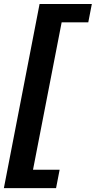

<svg xmlns="http://www.w3.org/2000/svg" viewBox="-46 -745 485 972"><path d="M-26.4 207.5 154.3 -724.6H418.9L400.9 -631.8H266.1L121.1 114.3H255.9L237.8 207.5Z"/></svg>

Font: Liberation Sans
Style: Bold Italic
Weight: 700
Italic angle: -12°
Designer: Steve Matteson
Foundry: Ascender Corporation
Version: Version 2.1.5